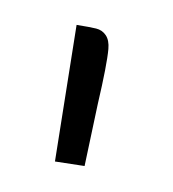

<svg xmlns="http://www.w3.org/2000/svg" viewBox="-28 -788 179 199"><g transform="rotate(5 62.0 -688.5)"><path d="M35 -618 45 -761Q59 -760 65.5 -759Q72 -758 76 -753Q80 -748 80 -739Q80 -723 74 -681L66 -616Z"/></g></svg>

Font: Foglihten068fMac
Style: Regular
Weight: 500
Designer: gluk (gluksza@wp.pl)
Foundry: gluk (gluksza@wp.pl)
Version: Version 0.68